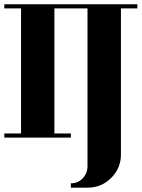

<svg xmlns="http://www.w3.org/2000/svg" viewBox="-20 -635 654 886"><path d="M307.1 210.9Q338.9 210.9 360.8 189Q382.8 166 383.8 134.8V-596.2H307.1V-615.2H613.8V-596.2H538.1V77.1Q538.1 141.1 493.2 186Q448.2 231 383.8 231H307.1ZM0 0V-19H77.1V-596.2H0V-615.2H307.1V-596.2H231V-19H307.1V0Z"/></svg>

Font: Hjet
Style: Regular
Weight: 400
Designer: T. Christopher White
Version: Version 1.2